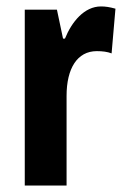

<svg xmlns="http://www.w3.org/2000/svg" viewBox="-20 -577 387 597"><path d="M294 -557C242 -557 203 -509 182 -457H176L157 -547H57V0H187V-279C187 -364 220 -418 281 -418C299 -418 314 -416 327 -411L339 -550C321 -555 308 -557 294 -557Z"/></svg>

Font: Noto Sans Armenian ExtraCondensed
Style: Regular
Weight: 400
Width: 2
Designer: Monotype Design Team
Foundry: Monotype Imaging Inc.
Version: Version 2.008